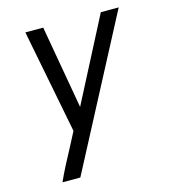

<svg xmlns="http://www.w3.org/2000/svg" viewBox="-109 -610 819 914"><g transform="rotate(-15 300.0 -152.5)"><path d="M86 215Q103 177 122.5 139.5Q142 102 162 65L200 -8L100 -520H188L260 -110L472 -520H560L174 215Z"/></g></svg>

Font: Iosevka Custom Oblique
Style: Regular
Weight: 400
Italic angle: -9°
Designer: Belleve Invis
Foundry: Belleve Invis
Version: Version 27.0.1